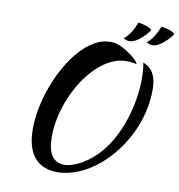

<svg xmlns="http://www.w3.org/2000/svg" viewBox="-101 -974 1072 1150"><g transform="rotate(10 435.5 -399.5)"><path d="M562 -728Q581 -720 601 -707.5Q621 -695 638 -682Q655 -669 666.5 -656.5Q678 -644 679 -636Q662 -640 645 -641.5Q628 -643 614 -643Q569 -643 524.5 -621Q480 -599 440 -561Q400 -523 366 -472Q332 -421 307.5 -363Q283 -305 269 -243Q255 -181 255 -121Q255 -43 281 -5Q307 33 357 33Q381 33 409 23.5Q437 14 466 -3Q495 -20 523 -44Q551 -68 575 -97Q610 -139 638 -192.5Q666 -246 685.5 -306Q705 -366 715.5 -429.5Q726 -493 726 -554Q726 -578 725 -594.5Q724 -611 722.5 -622.5Q721 -634 720 -641Q719 -648 718 -653Q730 -647 744.5 -638.5Q759 -630 771.5 -613.5Q784 -597 792.5 -570Q801 -543 801 -500Q801 -430 784.5 -362.5Q768 -295 738.5 -234Q709 -173 669 -120Q629 -67 583 -27Q523 26 455 55Q387 84 324 84Q232 84 183.5 25.5Q135 -33 135 -147Q135 -208 148.5 -276Q162 -344 186.5 -410Q211 -476 245 -535.5Q279 -595 319.5 -640.5Q360 -686 406.5 -713Q453 -740 502 -740Q518 -740 532 -737.5Q546 -735 562 -728ZM648 -883Q671 -880 695 -872.5Q719 -865 731 -851Q705 -815 672.5 -789.5Q640 -764 613 -764Q596 -764 577 -775Q601 -795 617.5 -821Q634 -847 648 -883ZM788 -883Q811 -880 835 -872.5Q859 -865 871 -851Q845 -815 812.5 -789.5Q780 -764 753 -764Q736 -764 717 -775Q741 -795 757.5 -821Q774 -847 788 -883Z"/></g></svg>

Font: Kaushan Script
Style: Regular
Weight: 400
Designer: Pablo Impallari
Foundry: Pablo Impallari
Version: Version 1.002